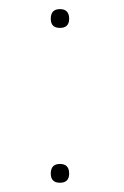

<svg xmlns="http://www.w3.org/2000/svg" viewBox="-20 -392 270 419"><path d="M130.9 -351.1Q130.9 -331.1 110.8 -331.1Q90.8 -331.1 90.8 -351.1Q90.8 -372.1 110.8 -372.1Q130.9 -372.1 130.9 -351.1ZM130.9 -13.2Q130.9 6.8 110.8 6.8Q90.8 6.8 90.8 -13.2Q90.8 -34.2 110.8 -34.2Q130.9 -34.2 130.9 -13.2Z"/></svg>

Font: Datalegreya
Style: Gradient
Weight: 400
Designer: Figs Lab
Foundry: Figs Lab
Version: Version 1.002;PS 001.002;hotconv 1.0.70;makeotf.lib2.5.58329